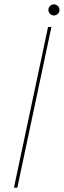

<svg xmlns="http://www.w3.org/2000/svg" viewBox="-20 -861 293 881"><path d="M44 0 200.5 -737.5H216L59.5 0ZM227.5 -790Q217 -790 209.5 -797.5Q202 -805 202 -815.5Q202 -826 209.5 -833.5Q217 -841 227.5 -841Q238 -841 245.5 -833.5Q253 -826 253 -815.5Q253 -805 245.5 -797.5Q238 -790 227.5 -790Z"/></svg>

Font: Epilogue Thin
Style: Italic
Weight: 250
Italic angle: -12°
Designer: Tyler Finck
Foundry: Etcetera Type Co
Version: Version 2.112